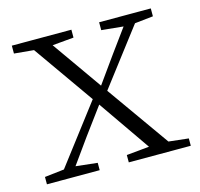

<svg xmlns="http://www.w3.org/2000/svg" viewBox="-81 -595 712 682"><g transform="rotate(-15 275.0 -254.0)"><path d="M11 0V-27L98 -37H114L205 -27V0ZM56 0 264 -273 285 -253H284L191 -127L100 0ZM312 0V-27L425 -38H441L540 -27V0ZM286 -242 267 -263H269L357 -386L446 -508H489ZM420 0 255 -238 65 -508H133L295 -278L492 0ZM18 -479V-508H237V-479L137 -470H115ZM339 -479V-508H529V-479L446 -470H431Z"/></g></svg>

Font: Early Summer Mincho VF
Style: Regular
Weight: 250
Designer: GuiWonder
Version: Version 1.002